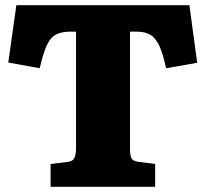

<svg xmlns="http://www.w3.org/2000/svg" viewBox="-20 -720 792 740"><path d="M175 0V-88L240 -96Q261 -98 267 -112Q273 -126 273 -148V-598H250Q216 -598 194.5 -586Q173 -574 159.5 -543.5Q146 -513 133 -457L12 -479L43 -700H710L740 -478L620 -457Q608 -514 593.5 -544.5Q579 -575 558.5 -586.5Q538 -598 507 -598H481V-147Q481 -126 485.5 -112.5Q490 -99 515 -96L578 -88V0Z"/></svg>

Font: Literata 12pt ExtraBold
Style: Regular
Weight: 800
Designer: Latin by Veronika Burian and Jose Scaglione. Greek by Irene Vlachou. Cyrillic by Vera Evstafieva.
Foundry: TypeTogether
Version: Version 3.002